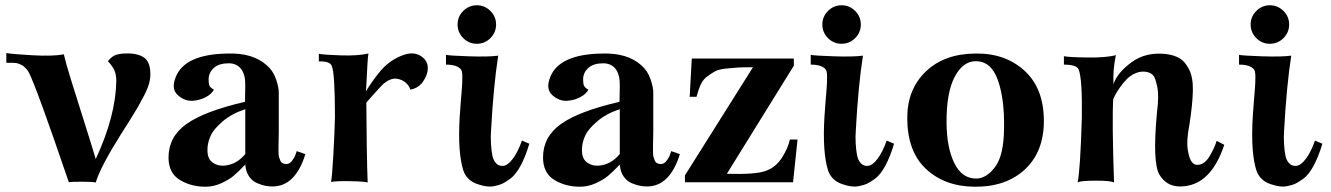

<svg xmlns="http://www.w3.org/2000/svg" viewBox="-20 -691 5046 728"><path d="M550 -415Q551 -396 545.5 -375.5Q540 -355 526 -328Q512 -301 502.5 -284.5Q493 -268 470 -231.5Q447 -195 438 -181Q360 -57 343 1Q332 -2 291 -2Q250 -2 241 0Q119 -358 90 -415Q86 -423 80.5 -429Q75 -435 70.5 -439Q66 -443 59 -446Q52 -449 47.5 -450.5Q43 -452 35 -452.5Q27 -453 24.5 -453Q22 -453 13.5 -453Q5 -453 4 -453V-490Q23 -486 102 -481.5Q181 -477 222 -485Q229 -454 250 -386Q271 -318 299.5 -228.5Q328 -139 343 -88Q419 -251 421 -385Q421 -399 418 -411.5Q415 -424 410 -432Q405 -440 400 -446.5Q395 -453 392 -456L389 -458L391 -461Q393 -464 397 -468Q401 -472 407 -476.5Q413 -481 423.5 -484Q434 -487 447 -488Q495 -491 522 -475.5Q549 -460 550 -415Z M1138 -107Q1100 16 1013 16Q1000 16 986.5 13.5Q973 11 955 3.5Q937 -4 924.5 -22Q912 -40 910 -67Q884 -40 866.5 -25Q849 -10 819.5 3.5Q790 17 759 17Q704 17 661.5 -9Q619 -35 619 -94Q619 -172 686.5 -220.5Q754 -269 909 -305L910 -366Q911 -407 894.5 -429Q878 -451 847 -451Q811 -451 791.5 -434Q772 -417 771 -392Q771 -377 773 -369.5Q775 -362 783 -356L791 -351Q782 -334 760 -322.5Q738 -311 713 -309Q682 -306 655 -329.5Q628 -353 646 -398Q680 -486 844 -488Q938 -491 991 -444Q1015 -424 1026.5 -391Q1038 -358 1037 -336V-313V-193Q1037 -181 1036.5 -164Q1036 -147 1036 -137Q1036 -127 1036 -114.5Q1036 -102 1038 -95Q1040 -88 1043 -81.5Q1046 -75 1052 -72Q1058 -69 1066 -69Q1078 -69 1087.5 -81.5Q1097 -94 1101 -106L1105 -118Q1107 -117 1110.5 -116Q1114 -115 1121.5 -112.5Q1129 -110 1133 -108ZM910 -107V-277Q858 -260 824 -230.5Q790 -201 779.5 -178Q769 -155 767 -133V-131Q764 -93 783.5 -77Q803 -61 831 -63Q877 -67 910 -107Z M1580 -376Q1563 -356 1536 -351Q1532 -365 1519 -377Q1506 -389 1484.5 -392.5Q1463 -396 1436 -375Q1431 -371 1414.5 -353Q1398 -335 1383 -318L1369 -302Q1370 -110 1374 1Q1364 -3 1308 -4Q1252 -5 1235 -1Q1239 -16 1244 -105Q1249 -194 1250 -249Q1250 -413 1238 -441Q1230 -460 1189 -458V-487Q1209 -483 1273 -481Q1337 -479 1377 -488Q1375 -480 1373 -443.5Q1371 -407 1369.5 -375.5Q1368 -344 1367 -344Q1393 -386 1416 -414Q1456 -465 1514 -484Q1549 -495 1575 -479Q1601 -463 1602 -435Q1603 -407 1580 -376Z M1839.5 -649.5Q1861 -628 1861 -598Q1861 -568 1839.5 -546.5Q1818 -525 1788 -525Q1758 -525 1736.5 -546.5Q1715 -568 1715 -598Q1715 -628 1736.5 -649.5Q1758 -671 1788 -671Q1818 -671 1839.5 -649.5ZM1987 -146Q1972 -96 1953.5 -62Q1935 -28 1915 -13.5Q1895 1 1883.5 6Q1872 11 1857 14Q1830 21 1790 7Q1750 -7 1737 -44Q1715 -113 1723 -248Q1724 -269 1727 -303Q1730 -337 1731.5 -358Q1733 -379 1733 -399Q1733 -419 1729 -426Q1715 -446 1671 -446V-483Q1684 -480 1758.5 -477.5Q1833 -475 1869 -480Q1851 -364 1842 -198Q1840 -172 1841.5 -147Q1843 -122 1846.5 -103Q1850 -84 1860.5 -72.5Q1871 -61 1887 -62Q1905 -63 1924.5 -89Q1944 -115 1959 -158Z M2558 -107Q2520 16 2433 16Q2420 16 2406.5 13.5Q2393 11 2375 3.5Q2357 -4 2344.5 -22Q2332 -40 2330 -67Q2304 -40 2286.5 -25Q2269 -10 2239.5 3.5Q2210 17 2179 17Q2124 17 2081.5 -9Q2039 -35 2039 -94Q2039 -172 2106.5 -220.5Q2174 -269 2329 -305L2330 -366Q2331 -407 2314.5 -429Q2298 -451 2267 -451Q2231 -451 2211.5 -434Q2192 -417 2191 -392Q2191 -377 2193 -369.5Q2195 -362 2203 -356L2211 -351Q2202 -334 2180 -322.5Q2158 -311 2133 -309Q2102 -306 2075 -329.5Q2048 -353 2066 -398Q2100 -486 2264 -488Q2358 -491 2411 -444Q2435 -424 2446.5 -391Q2458 -358 2457 -336V-313V-193Q2457 -181 2456.5 -164Q2456 -147 2456 -137Q2456 -127 2456 -114.5Q2456 -102 2458 -95Q2460 -88 2463 -81.5Q2466 -75 2472 -72Q2478 -69 2486 -69Q2498 -69 2507.5 -81.5Q2517 -94 2521 -106L2525 -118Q2527 -117 2530.5 -116Q2534 -115 2541.5 -112.5Q2549 -110 2553 -108ZM2330 -107V-277Q2278 -260 2244 -230.5Q2210 -201 2199.5 -178Q2189 -155 2187 -133V-131Q2184 -93 2203.5 -77Q2223 -61 2251 -63Q2297 -67 2330 -107Z M3004 -162 2987 0H2577V-26L2835 -436Q2796 -436 2778.5 -435Q2761 -434 2733 -431Q2705 -428 2692 -421Q2679 -414 2662.5 -402Q2646 -390 2637 -370.5Q2628 -351 2621 -324H2595L2603 -469H2990V-442L2736 -32Q2847 -29 2883 -43Q2921 -56 2944.5 -92.5Q2968 -129 2975 -162Z M3222.5 -649.5Q3244 -628 3244 -598Q3244 -568 3222.5 -546.5Q3201 -525 3171 -525Q3141 -525 3119.5 -546.5Q3098 -568 3098 -598Q3098 -628 3119.5 -649.5Q3141 -671 3171 -671Q3201 -671 3222.5 -649.5ZM3370 -146Q3355 -96 3336.5 -62Q3318 -28 3298 -13.5Q3278 1 3266.5 6Q3255 11 3240 14Q3213 21 3173 7Q3133 -7 3120 -44Q3098 -113 3106 -248Q3107 -269 3110 -303Q3113 -337 3114.5 -358Q3116 -379 3116 -399Q3116 -419 3112 -426Q3098 -446 3054 -446V-483Q3067 -480 3141.5 -477.5Q3216 -475 3252 -480Q3234 -364 3225 -198Q3223 -172 3224.5 -147Q3226 -122 3229.5 -103Q3233 -84 3243.5 -72.5Q3254 -61 3270 -62Q3288 -63 3307.5 -89Q3327 -115 3342 -158Z M3938 -232Q3938 -116 3866.5 -49Q3795 18 3675 17Q3562 16 3491 -50.5Q3420 -117 3420 -244Q3420 -352 3490 -419.5Q3560 -487 3678 -488Q3791 -490 3864.5 -423Q3938 -356 3938 -232ZM3787 -204Q3789 -316 3763.5 -387.5Q3738 -459 3680 -459Q3631 -459 3599.5 -399Q3568 -339 3569 -223Q3570 -130 3599 -71.5Q3628 -13 3683 -14Q3721 -15 3753.5 -58.5Q3786 -102 3787 -204Z M4622 -142Q4570 16 4454 16Q4403 16 4376 -29Q4349 -76 4367 -266Q4375 -328 4368 -361.5Q4361 -395 4353.5 -404Q4346 -413 4333 -417Q4311 -423 4289.5 -415Q4268 -407 4252.5 -391Q4237 -375 4225 -357.5Q4213 -340 4207 -328L4201 -315Q4196 -236 4204 1Q4191 -6 4136 -6Q4081 -6 4066 0Q4076 -44 4082 -246Q4084 -392 4070 -427Q4063 -446 4014 -446V-478Q4030 -474 4102.5 -473Q4175 -472 4211 -482Q4199 -424 4202 -372Q4216 -415 4270.5 -455Q4325 -495 4402 -486Q4433 -482 4453.5 -469.5Q4474 -457 4489 -427Q4504 -397 4503 -347Q4502 -297 4490 -219Q4478 -158 4483.5 -124Q4489 -90 4498.5 -77.5Q4508 -65 4520 -66Q4547 -66 4566.5 -99Q4586 -132 4593 -157Z M4846.5 -649.5Q4868 -628 4868 -598Q4868 -568 4846.5 -546.5Q4825 -525 4795 -525Q4765 -525 4743.5 -546.5Q4722 -568 4722 -598Q4722 -628 4743.5 -649.5Q4765 -671 4795 -671Q4825 -671 4846.5 -649.5ZM4994 -146Q4979 -96 4960.5 -62Q4942 -28 4922 -13.5Q4902 1 4890.5 6Q4879 11 4864 14Q4837 21 4797 7Q4757 -7 4744 -44Q4722 -113 4730 -248Q4731 -269 4734 -303Q4737 -337 4738.5 -358Q4740 -379 4740 -399Q4740 -419 4736 -426Q4722 -446 4678 -446V-483Q4691 -480 4765.5 -477.5Q4840 -475 4876 -480Q4858 -364 4849 -198Q4847 -172 4848.5 -147Q4850 -122 4853.5 -103Q4857 -84 4867.5 -72.5Q4878 -61 4894 -62Q4912 -63 4931.5 -89Q4951 -115 4966 -158Z"/></svg>

Font: GFS Artemisia
Style: Bold
Weight: 700
Designer: Designed by Takis Katsoulidis.
Foundry: Designed by Takis Katsoulidis.
Version: Version 1.0